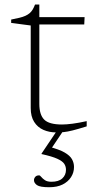

<svg xmlns="http://www.w3.org/2000/svg" viewBox="-20 -564 408 825"><path d="M149 -117.5Q149 -71 170 -50Q191 -29 246.5 -29Q265 -29 291.8 -32.5Q318.5 -36 352.5 -43.5V-21Q314 -9 291.8 -3.5Q269.5 2 254.5 3.5Q239.5 5 222 5Q191.5 5 166.5 -6Q141.5 -17 126.8 -40.2Q112 -63.5 112 -99.5V-454.5L28 -465.5V-480Q48 -484 63 -487.5Q78 -491 89 -496Q100 -501 107.5 -507.5Q115 -514 120.5 -523.2Q126 -532.5 130.5 -544.5H149V-473ZM125 -459V-490.5H343.5L342 -459ZM191.5 240.5Q152 240.5 139 231.5Q126 222.5 126 210Q126 202.5 131.5 196Q137 189.5 148 189.5Q152 189.5 157.2 196.2Q162.5 203 172.8 210Q183 217 201 217Q232 217 247.8 202.5Q263.5 188 263.5 165.5Q263.5 151 256 139.8Q248.5 128.5 226.2 118.2Q204 108 158.5 98V96L223 0H250.5L197.5 79L190.5 66.5Q234.5 78 257.5 91.2Q280.5 104.5 289.2 120Q298 135.5 298 153.5Q298 177.5 285.2 197.2Q272.5 217 249 228.8Q225.5 240.5 191.5 240.5Z"/></svg>

Font: Newsreader 9pt ExtraLight
Style: Regular
Weight: 250
Designer: Hugues Gentile
Foundry: Production Type
Version: Version 1.003